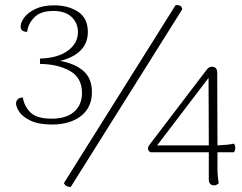

<svg xmlns="http://www.w3.org/2000/svg" viewBox="-20 -722 952 754"><path d="M43 -316Q43 -325 49.5 -332Q56 -339 70 -339Q74 -307 98.5 -281.5Q123 -256 183 -256Q240 -256 271 -283Q302 -310 302 -357Q302 -416 255.5 -443Q209 -470 137 -471V-492Q207 -494 246.5 -523Q286 -552 286 -596Q286 -632 261 -655.5Q236 -679 189 -679Q138 -679 113.5 -652.5Q89 -626 87 -597Q61 -597 61 -618Q61 -634 75.5 -653.5Q90 -673 119.5 -687Q149 -701 193 -701Q248 -701 286.5 -676Q325 -651 325 -596Q325 -552 296 -523.5Q267 -495 216 -483Q275 -472 308 -443Q341 -414 341 -360Q341 -300 298 -266.5Q255 -233 184 -233Q132 -233 100.5 -248Q69 -263 56 -282.5Q43 -302 43 -316ZM676 -702Q693 -702 696 -686L258 12H255Q238 12 231 -3L669 -701Q671 -702 676 -702ZM904 -141Q904 -130 898 -124H834V-67Q834 -28 839 -3Q837 0 832 3Q827 6 820 6Q811 6 805.5 0Q800 -6 800 -16V-124H571Q561 -130 561 -139Q561 -145 566 -152L793 -450Q801 -460 813 -460Q822 -460 827.5 -454Q833 -448 833 -437L834 -151Q878 -153 899 -158Q904 -150 904 -141ZM800 -151 799 -416 597 -151Z"/></svg>

Font: Arima Madurai ExtraLight
Style: Regular
Weight: 275
Designer: Joana Correia and Natanael Gama
Foundry: NDISCOVER
Version: Version 1.019